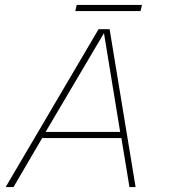

<svg xmlns="http://www.w3.org/2000/svg" viewBox="-20 -763 690 783"><path d="M287 -718 293 -743H559L553 -718ZM3 0 382 -644H427L533 0H508L475 -200H152L35 0ZM166 -225H470L404 -628Z"/></svg>

Font: Kanit Thin
Style: Italic
Weight: 250
Italic angle: -12°
Designer: Katatrad Team
Foundry: CadsonDemak
Version: Version 2.000; ttfautohint (v1.8.3)